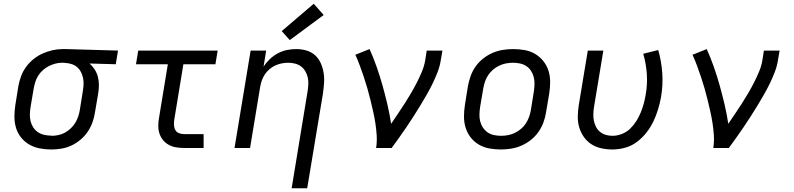

<svg xmlns="http://www.w3.org/2000/svg" viewBox="-20 -790 4240 1025"><path d="M253 8Q222 8 191.5 2Q161 -4 136 -18.5Q111 -33 92.5 -56Q74 -79 65.5 -107.5Q57 -136 57 -167Q57 -198 62 -230L78 -330Q83 -357 92.5 -383Q102 -409 119 -432.5Q136 -456 159 -474.5Q182 -493 208 -504.5Q234 -516 261 -522Q288 -528 315 -528Q319 -528 323 -528Q327 -528 331 -528L610 -520L598 -447L458 -451Q474 -437 485.5 -419Q497 -401 502.5 -380Q508 -359 508 -336Q508 -313 504 -290L487 -190Q483 -163 473.5 -136.5Q464 -110 448 -86.5Q432 -63 409.5 -44Q387 -25 361 -13Q335 -1 307.5 3.5Q280 8 253 8ZM254 -65Q272 -65 290 -68.5Q308 -72 325 -81Q342 -90 356.5 -103.5Q371 -117 381 -133Q391 -149 397 -166.5Q403 -184 406 -202L422 -302Q425 -320 426 -338Q427 -356 423.5 -373Q420 -390 412.5 -405Q405 -420 392.5 -431Q380 -442 363.5 -447.5Q347 -453 329 -454L319 -455Q317 -455 314.5 -455Q312 -455 310 -455Q292 -455 274 -450Q256 -445 239.5 -436.5Q223 -428 208.5 -415Q194 -402 184 -386Q174 -370 168.5 -352.5Q163 -335 160 -318L143 -218Q140 -198 139.5 -179Q139 -160 143.5 -142Q148 -124 158 -109Q168 -94 183 -84Q198 -74 216.5 -70Q235 -66 254 -66Q254 -66 254 -65.5Q254 -65 254 -65Z M963 0Q941 0 920 -3.5Q899 -7 881.5 -16.5Q864 -26 851 -41.5Q838 -57 831.5 -76.5Q825 -96 825 -117.5Q825 -139 829 -161L876 -447H706L718 -520H1142L1130 -447H959L910 -149Q908 -135 909 -120.5Q910 -106 916.5 -95Q923 -84 936 -79Q949 -74 963 -74H1067V0Z M1537 215 1622 -302Q1625 -321 1626 -340Q1627 -359 1623 -376.5Q1619 -394 1610 -409.5Q1601 -425 1587 -435.5Q1573 -446 1555 -450.5Q1537 -455 1518 -455Q1501 -455 1483.5 -451.5Q1466 -448 1449.5 -440.5Q1433 -433 1418.5 -420.5Q1404 -408 1394 -393Q1384 -378 1378 -361Q1372 -344 1369 -327L1315 0H1232L1318 -520H1401L1387 -434Q1401 -456 1420.5 -474.5Q1440 -493 1463.5 -505.5Q1487 -518 1512 -523Q1537 -528 1561 -528Q1589 -528 1615.5 -520.5Q1642 -513 1661.5 -495.5Q1681 -478 1692 -453.5Q1703 -429 1707.5 -402Q1712 -375 1710 -347Q1708 -319 1704 -290L1620 215ZM1527 -576 1484 -624 1655 -770 1708 -710Z M1988 0Q1993 -34 1991 -67Q1989 -100 1984 -132Q1979 -164 1972 -195Q1965 -226 1957.5 -257Q1950 -288 1941 -319Q1932 -350 1922 -380Q1912 -410 1901 -439.5Q1890 -469 1877 -498L1888 -502L1953 -528Q1974 -481 1991 -432.5Q2008 -384 2022 -334Q2036 -284 2048 -233Q2060 -182 2068 -129Q2086 -156 2104.5 -183Q2123 -210 2140.5 -237.5Q2158 -265 2174.5 -293Q2191 -321 2205.5 -349.5Q2220 -378 2232.5 -408Q2245 -438 2250 -468L2258 -520H2342L2333 -468Q2328 -436 2316 -405Q2304 -374 2289.5 -344Q2275 -314 2258 -284.5Q2241 -255 2223.5 -226Q2206 -197 2187.5 -168.5Q2169 -140 2150 -111.5Q2131 -83 2111 -55.5Q2091 -28 2071 0Z M2654 8Q2623 8 2592.5 2.5Q2562 -3 2536.5 -18Q2511 -33 2493 -56Q2475 -79 2466 -107.5Q2457 -136 2457 -167Q2457 -198 2462 -230L2478 -330Q2483 -357 2492.5 -384Q2502 -411 2519 -435Q2536 -459 2559.5 -477.5Q2583 -496 2609.5 -507.5Q2636 -519 2664 -523.5Q2692 -528 2719 -528Q2751 -528 2781.5 -522.5Q2812 -517 2837 -502Q2862 -487 2880.5 -464Q2899 -441 2908 -412.5Q2917 -384 2917 -353Q2917 -322 2912 -290L2895 -190Q2891 -163 2881 -136Q2871 -109 2854 -85Q2837 -61 2813.5 -42.5Q2790 -24 2763.5 -12.5Q2737 -1 2709 3.5Q2681 8 2654 8ZM2655 -65Q2673 -65 2692 -68.5Q2711 -72 2728.5 -80.5Q2746 -89 2761.5 -102Q2777 -115 2787.5 -131.5Q2798 -148 2804.5 -166Q2811 -184 2814 -202L2830 -302Q2833 -322 2833.5 -341Q2834 -360 2829.5 -378Q2825 -396 2815 -411.5Q2805 -427 2790 -437Q2775 -447 2756.5 -451Q2738 -455 2718 -455Q2700 -455 2681.5 -451.5Q2663 -448 2645 -439.5Q2627 -431 2612 -418Q2597 -405 2586 -388.5Q2575 -372 2569 -354Q2563 -336 2560 -318L2543 -218Q2540 -198 2539.5 -179Q2539 -160 2543.5 -142Q2548 -124 2558.5 -108.5Q2569 -93 2583.5 -83Q2598 -73 2617 -69Q2636 -65 2655 -65Z M3249 8Q3219 8 3189.5 1.5Q3160 -5 3136.5 -20.5Q3113 -36 3096.5 -59.5Q3080 -83 3072 -111Q3064 -139 3064.5 -169Q3065 -199 3070 -230L3118 -520H3201L3151 -218Q3148 -199 3147.5 -180.5Q3147 -162 3150.5 -145Q3154 -128 3162 -112.5Q3170 -97 3183.5 -86Q3197 -75 3214 -70Q3231 -65 3250 -65Q3274 -65 3299 -74.5Q3324 -84 3343 -102Q3362 -120 3376 -142Q3390 -164 3400 -188Q3410 -212 3416.5 -236Q3423 -260 3427 -284Q3437 -341 3433 -396Q3429 -451 3414 -503L3494 -523Q3511 -464 3515.5 -400.5Q3520 -337 3509 -272Q3503 -239 3493 -206Q3483 -173 3468 -141.5Q3453 -110 3430.5 -81.5Q3408 -53 3379 -31.5Q3350 -10 3316 -1Q3282 8 3249 8Z M3788 0Q3793 -34 3791 -67Q3789 -100 3784 -132Q3779 -164 3772 -195Q3765 -226 3757.5 -257Q3750 -288 3741 -319Q3732 -350 3722 -380Q3712 -410 3701 -439.5Q3690 -469 3677 -498L3688 -502L3753 -528Q3774 -481 3791 -432.5Q3808 -384 3822 -334Q3836 -284 3848 -233Q3860 -182 3868 -129Q3886 -156 3904.5 -183Q3923 -210 3940.5 -237.5Q3958 -265 3974.5 -293Q3991 -321 4005.5 -349.5Q4020 -378 4032.5 -408Q4045 -438 4050 -468L4058 -520H4142L4133 -468Q4128 -436 4116 -405Q4104 -374 4089.5 -344Q4075 -314 4058 -284.5Q4041 -255 4023.5 -226Q4006 -197 3987.5 -168.5Q3969 -140 3950 -111.5Q3931 -83 3911 -55.5Q3891 -28 3871 0Z"/></svg>

Font: Iosevka SS04 Extended Oblique
Style: Regular
Weight: 400
Width: 7
Italic angle: -9°
Monospace: yes
Designer: Belleve Invis
Foundry: Belleve Invis
Version: Version 19.0.0; ttfautohint (v1.8.4)